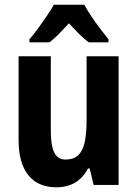

<svg xmlns="http://www.w3.org/2000/svg" viewBox="-20 -786 585 816"><path d="M484 -547V0H378L361 -70H354Q340 -43 320 -25Q300 -7 274.5 1.5Q249 10 219 10Q168 10 132 -13Q96 -36 77.5 -81Q59 -126 59 -190V-547H196V-228Q196 -168 210.5 -138Q225 -108 258 -108Q294 -108 313.5 -127.5Q333 -147 340.5 -184Q348 -221 348 -275V-547ZM338 -766Q350 -744 367 -718.5Q384 -693 403.5 -667Q423 -641 441 -619V-606H357Q337 -621 316.5 -641.5Q296 -662 273 -687Q250 -662 229.5 -641Q209 -620 190 -606H105V-619Q122 -638 141.5 -665Q161 -692 179.5 -719Q198 -746 209 -766Z"/></svg>

Font: Noto Sans Khmer Condensed
Style: Bold
Weight: 700
Width: 3
Designer: Danh Hong and the Monotype Design Team
Foundry: Monotype Imaging Inc.
Version: Version 2.004